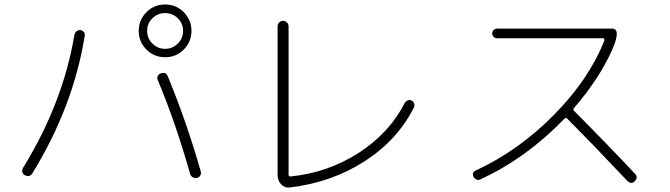

<svg xmlns="http://www.w3.org/2000/svg" viewBox="-20 -827 3040 871"><path d="M786.6 -744.1Q762.7 -767.6 729 -767.6Q695.3 -767.6 671.4 -744.1Q647.5 -720.7 647.5 -687Q647.5 -653.3 671.4 -629.4Q695.3 -605.5 729 -605.5Q762.7 -605.5 786.6 -629.4Q810.5 -653.3 810.5 -687Q810.5 -720.7 786.6 -744.1ZM814 -602.5Q779.3 -567.4 729 -567.4Q678.7 -567.4 644 -602.5Q609.4 -637.7 609.4 -687Q609.4 -736.3 644 -771.5Q678.7 -806.6 729 -806.6Q779.3 -806.6 814 -771.5Q848.6 -736.3 848.6 -687Q848.6 -637.7 814 -602.5ZM741.2 -480.5Q825.2 -278.3 890.6 -49.8Q893.6 -40 888.7 -31.2Q883.8 -22.5 874 -20Q864.3 -17.6 855 -22.5Q845.7 -27.3 842.8 -37.1Q776.4 -271.5 695.3 -464.8Q691.4 -473.6 695.8 -482.4Q700.2 -491.2 709 -494.1Q733.4 -502 741.2 -480.5ZM317.4 -668Q319.3 -677.7 326.7 -684.6Q334 -691.4 344.2 -690.4Q354.5 -689.5 360.4 -681.6Q366.2 -673.8 364.3 -664.1Q312.5 -342.8 127 -41Q115.2 -21.5 92.8 -32.2Q84 -36.1 81.5 -45.9Q79.1 -55.7 84 -64.5Q265.6 -359.4 317.4 -668Z M1294.9 23.4Q1271.5 26.4 1255.4 9.3Q1239.3 -7.8 1239.3 -33.2V-707Q1239.3 -717.8 1246.6 -725.1Q1253.9 -732.4 1264.2 -732.4Q1274.4 -732.4 1281.7 -725.1Q1289.1 -717.8 1289.1 -707V-34.2Q1289.1 -26.4 1296.9 -26.4Q1465.8 -43 1606 -132.8Q1746.1 -222.7 1816.4 -360.4Q1821.3 -368.2 1830.1 -371.6Q1838.9 -375 1846.7 -371.1Q1855.5 -367.2 1858.9 -357.4Q1862.3 -347.7 1857.4 -338.9Q1783.2 -191.4 1633.8 -95.2Q1484.4 1 1294.9 23.4Z M2158.2 -12.7Q2150.4 -8.8 2141.1 -12.7Q2131.8 -16.6 2127.9 -25.4Q2119.1 -44.9 2138.7 -53.7Q2334 -144.5 2493.7 -306.6Q2653.3 -468.8 2721.7 -643.6Q2722.7 -646.5 2721.2 -649.9Q2719.7 -653.3 2716.8 -653.3H2235.4Q2226.6 -653.3 2219.7 -659.7Q2212.9 -666 2212.9 -674.8Q2212.9 -683.6 2219.2 -690.4Q2225.6 -697.3 2235.4 -697.3H2755.9Q2799.8 -697.3 2756.8 -600.6Q2698.2 -468.8 2583 -335.9Q2578.1 -330.1 2585 -323.2Q2719.7 -188.5 2861.3 -38.1Q2876 -22.5 2859.4 -4.9Q2843.8 10.7 2826.2 -5.9Q2670.9 -170.9 2552.7 -289.1Q2546.9 -294.9 2542 -290Q2368.2 -109.4 2158.2 -12.7Z"/></svg>

Font: Rounded-X Mgen+ 2m light
Style: Regular
Weight: 200
Designer: [Source Han Sans]
Ryoko NISHIZUKA  (kana & ideographs); Paul D. Hunt (Latin, Greek & Cyrillic); Wenlong ZHANG  (bopomofo
Version: Version 1.059.20150602